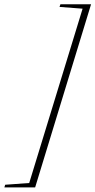

<svg xmlns="http://www.w3.org/2000/svg" viewBox="-110 -744 434 874"><path d="M304.5 -724.5 50 109H-90L-86.5 97L23 89L266 -704.5L161 -712.5L165 -724.5Z"/></svg>

Font: Newsreader 60pt ExtraLight
Style: Italic
Weight: 250
Italic angle: -17°
Designer: Hugues Gentile
Foundry: Production Type
Version: Version 1.003